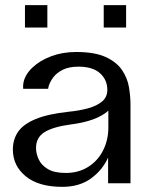

<svg xmlns="http://www.w3.org/2000/svg" viewBox="-20 -712 577 746"><path d="M222 14Q130 14 80 -27Q30 -68 30 -131Q30 -170 50 -199.5Q70 -229 117.5 -249Q165 -269 248 -278Q289 -282 323 -291.5Q357 -301 377 -318Q397 -335 397 -363Q397 -402 368.5 -427.5Q340 -453 285 -453Q248 -453 224 -441Q200 -429 187 -411.5Q174 -394 169 -377Q168 -372 167 -367H70Q69 -378 71 -390Q77 -422 106 -449.5Q135 -477 179 -493.5Q223 -510 276 -510Q348 -510 390.5 -490.5Q433 -471 454 -440Q475 -409 481 -373.5Q487 -338 487 -306V0H400V-100Q379 -52 334 -19Q289 14 222 14ZM236 -40Q285 -40 322.5 -63.5Q360 -87 380.5 -127.5Q401 -168 401 -217V-282Q356 -241 252 -228Q186 -219 153 -198.5Q120 -178 120 -137Q120 -115 130.5 -92.5Q141 -70 166 -55Q191 -40 236 -40ZM77 -605V-692H164V-605ZM383 -605V-692H470V-605Z"/></svg>

Font: Panamera Medium
Style: Regular
Weight: 500
Designer: Bastien Sozeau
Foundry: NBR — Bastien Sozeau
Version: Version 3.002; ttfautohint (v1.8.4.7-5d5b);gftools[0.9.33]